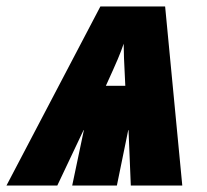

<svg xmlns="http://www.w3.org/2000/svg" viewBox="-79 -573 639 593"><path d="M-59 0H98L179 -171H180L144 0H282L317 -171H318L325 0H484L431 -553H231ZM308 -308H248C284 -387 292 -406 303 -438C303 -417 304 -383 308 -308Z"/></svg>

Font: Noto Sans ExtraCondensed Black
Style: Italic
Weight: 900
Width: 2
Italic angle: -12°
Designer: Monotype Design Team
Foundry: Monotype Imaging Inc.
Version: Version 2.013